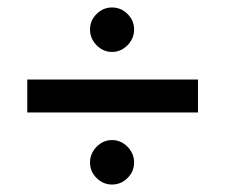

<svg xmlns="http://www.w3.org/2000/svg" viewBox="-20 -597 604 514"><path d="M510 -296H53V-384H510ZM321.5 -204Q339 -186 339 -162Q339 -138 321.5 -120.5Q304 -103 280 -103Q256 -103 238.5 -120.5Q221 -138 221 -162Q221 -186 238.5 -204Q256 -222 280 -222Q304 -222 321.5 -204ZM321.5 -559.5Q339 -542 339 -518Q339 -494 321.5 -476Q304 -458 280 -458Q256 -458 238.5 -476Q221 -494 221 -518Q221 -542 238.5 -559.5Q256 -577 280 -577Q304 -577 321.5 -559.5Z"/></svg>

Font: Hind Siliguri Medium
Style: Regular
Weight: 500
Designer: Jyotish Sonowal
Foundry: Indian Type Foundry
Version: Version 1.001;PS 1.0;hotconv 1.0.86;makeotf.lib2.5.63406; tt